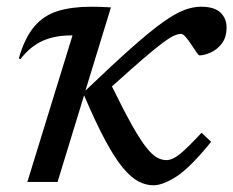

<svg xmlns="http://www.w3.org/2000/svg" viewBox="-20 -542 695 572"><path d="M310.5 -520 234.5 -272Q316.5 -350.5 371.8 -399.5Q427 -448.5 464.5 -475.2Q502 -502 528.5 -512Q555 -522 579 -522Q618.5 -522 636.8 -504.5Q655 -487 655 -461Q655 -430 640.2 -411.5Q625.5 -393 606.5 -385Q587.5 -377 574.5 -377Q571.5 -377 564.5 -387.5Q557.5 -398 549 -410.5Q541 -423 533 -432Q525 -441 519.5 -441Q510.5 -441 498.5 -435.8Q486.5 -430.5 465.2 -414.8Q444 -399 407.5 -367.8Q371 -336.5 313.5 -284.5Q348.5 -213 373 -169.5Q397.5 -126 415.2 -103.5Q433 -81 447.2 -73Q461.5 -65 475.5 -65Q494.5 -65 517.8 -84.5Q541 -104 580.5 -146.5L609 -119.5Q546.5 -42.5 505.8 -16.2Q465 10 437 10Q414.5 10 392.5 -1.5Q370.5 -13 346.2 -42Q322 -71 293.8 -123.5Q265.5 -176 230.5 -258L151.5 0H61.5L196 -436.5H191.5Q143 -436.5 106.8 -420.2Q70.5 -404 41 -366L36 -368Q53.5 -429 81.8 -462.5Q110 -496 152 -509Q194 -522 252 -522Q266 -522 280.5 -521.5Q295 -521 310.5 -520Z"/></svg>

Font: Newsreader Caption
Style: Italic
Weight: 400
Italic angle: -17°
Designer: Hugues Gentile
Foundry: Production Type
Version: Version 1.001